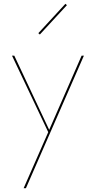

<svg xmlns="http://www.w3.org/2000/svg" viewBox="-20 -698 503 1007"><path d="M331 -671 189 -517 181 -524 323 -678ZM408 -406H420L116 289H104L233 -5L43 -406H55L238 -17Z"/></svg>

Font: EauTest Hairline
Style: Regular
Weight: 250
Designer: Christian Thalmann (Catharsis Fonts)
Version: Version 0.001;PS 000.001;hotconv 1.0.88;makeotf.lib2.5.64775